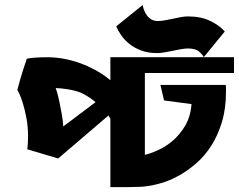

<svg xmlns="http://www.w3.org/2000/svg" viewBox="-20 -774 961 772"><path d="M364.3 -363.3Q323.2 -397.5 286.1 -407.7Q249 -418 204.1 -419.9Q205.1 -418 210 -400.9Q214.8 -383.8 219.7 -360.4Q224.6 -336.9 229 -311Q233.4 -285.2 234.4 -265.6ZM562.5 -151.4Q584 -156.2 614.7 -169.9Q645.5 -183.6 674.3 -208Q703.1 -232.4 724.6 -268.6Q746.1 -304.7 750 -355.5L639.6 -370.1L625 -432.6H887.7Q888.7 -425.8 888.7 -419.4Q888.7 -413.1 888.7 -406.2Q888.7 -337.9 872.6 -284.2Q856.4 -230.5 830.1 -189Q803.7 -147.5 769.5 -117.7Q735.4 -87.9 699.2 -67.9Q663.1 -47.9 627.4 -37.6Q591.8 -27.3 562.5 -24.4Q557.6 -23.4 543.5 -22.9Q529.3 -22.5 511.7 -22Q494.1 -21.5 475.1 -21.5Q456.1 -21.5 443.4 -21.5H423.8V-296.9L416 -309.6L213.9 -136.7L89.8 -173.8Q92.8 -200.2 92.8 -224.6Q92.8 -266.6 85.9 -301.3Q79.1 -335.9 71.3 -360.8Q63.5 -385.7 56.6 -399.4Q49.8 -413.1 49.8 -413.1V-415Q50.8 -416 50.8 -417L53.7 -426.8Q56.6 -438.5 62 -457.5Q67.4 -476.6 73.2 -494.1L87.9 -538.1H89.8Q94.7 -540 117.7 -542Q140.6 -543.9 168.9 -543.9Q208 -543.9 245.1 -536.1Q282.2 -528.3 314.9 -515.1Q347.7 -502 375.5 -485.4Q403.3 -468.8 423.8 -451.2V-543.9H920.9V-480.5H562.5ZM798.8 -544.9Q794.9 -553.7 780.8 -566.4Q766.6 -579.1 735.4 -579.1Q723.6 -579.1 707.5 -576.2Q691.4 -573.2 674.8 -569.8Q658.2 -566.4 641.6 -563.5Q625 -560.5 612.3 -560.5Q576.2 -560.5 548.3 -570.8Q520.5 -581.1 500.5 -597.2Q480.5 -613.3 467.3 -632.3Q454.1 -651.4 447.3 -668L553.7 -753.9Q554.7 -746.1 558.6 -734.9Q562.5 -723.6 569.8 -713.4Q577.1 -703.1 587.9 -696.3Q598.6 -689.5 615.2 -689.5Q627.9 -689.5 643.6 -692.4Q659.2 -695.3 675.3 -698.7Q691.4 -702.1 707 -705.1Q722.7 -708 735.4 -708Q787.1 -708 824.2 -690.4Q861.3 -672.9 883.8 -647.5L800.8 -545.9Z"/></svg>

Font: Shorif Bongobondhu ANSI V2
Style: Regular
Weight: 400
Designer: Shorif Uddin Shishir, Shorif art & Design, e-mail : shorifart@gmail.com, facebook : Shorif2001
Foundry: Lipighor Font Foundry
Version: Designed By Shorif Uddin Shishir | Build By Niladri Shekhar 